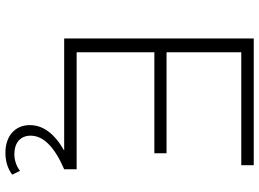

<svg xmlns="http://www.w3.org/2000/svg" viewBox="-144 -596 957 709"><g transform="rotate(90 334.5 -241.5)"><path d="M122 -700V0H536C473 36 442 78 442 127C442 182 483 217 544 217C575 217 602 209 625 192L611 163C595 176 572 184 549 184C509 184 481 163 481 124C481 77 522 36 605 0V-46H173V-333H546V-378H173V-654H590V-700Z"/></g></svg>

Font: Montserrat Light
Style: Regular
Weight: 300
Designer: Julieta Ulanovsky
Foundry: Julieta Ulanovsky
Version: Version 7.200